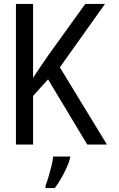

<svg xmlns="http://www.w3.org/2000/svg" viewBox="-20 -734 603 975"><path d="M61 0V-714H148V-339Q165 -365 184 -393Q203 -421 225 -453L413 -714H513L284 -392L523 0H423L224 -331L148 -247V0ZM211 209Q218 192 226 165.5Q234 139 241 110.5Q248 82 250 61H336V68Q332 87 319.5 115Q307 143 291 171Q275 199 258 221H211Z"/></svg>

Font: Noto Sans Mono SemiCondensed
Style: Regular
Weight: 400
Width: 4
Designer: Monotype Design Team
Foundry: Monotype Imaging Inc.
Version: Version 2.010